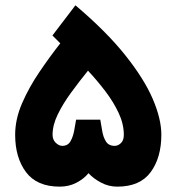

<svg xmlns="http://www.w3.org/2000/svg" viewBox="-20 -697 659 717"><path d="M310.5 -50.3Q293.5 -29.3 265.4 -14.6Q237.3 0 203.1 0Q117.7 0 77.1 -54.2Q36.6 -108.4 36.6 -193.8Q36.6 -252 62.5 -311.5Q88.4 -371.1 127.2 -428.2Q166 -485.4 205.1 -535.2L175.8 -564.5L261.7 -677.2Q377 -579.6 447.5 -491.2Q518.1 -402.8 550.3 -327.9Q582.5 -252.9 582.5 -193.8Q582.5 -108.4 542.7 -54.2Q502.9 0 418 0Q385.3 0 356.7 -15.4Q328.1 -30.8 310.5 -50.3ZM176.3 -193.4Q176.3 -175.3 188.2 -163.8Q200.2 -152.3 212.4 -152.3Q233.4 -152.3 243.2 -169.4Q252.9 -186.5 257.1 -209.7Q261.2 -232.9 264.2 -250H354.5Q357.9 -231.4 361.6 -208.5Q365.2 -185.5 375.5 -168.9Q385.7 -152.3 408.2 -152.3Q420.9 -152.3 431.6 -162.6Q442.4 -172.9 442.4 -193.4Q442.4 -233.9 423.1 -275.1Q403.8 -316.4 373.3 -356.4Q342.8 -396.5 308.6 -433.1Q275.4 -392.1 245.1 -350.6Q214.8 -309.1 195.6 -269.5Q176.3 -230 176.3 -193.4Z"/></svg>

Font: Vazirmatn UI Black
Style: Regular
Weight: 900
Designer: Saber Rastikerdar
Foundry: Saber Rastikerdar
Version: Version 33.003